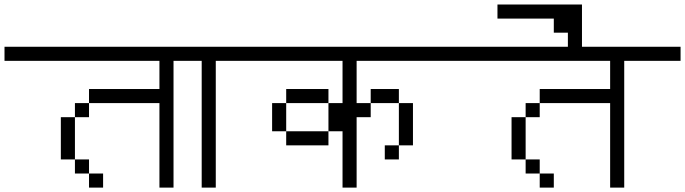

<svg xmlns="http://www.w3.org/2000/svg" viewBox="-20 -895 3040 852"><path d="M1000 -625H750V-62.5H687.5V-437.5H375V-500H687.5V-625H0V-687.5H1000ZM250 -375H312.5V-187.5H250ZM312.5 -187.5H375V-125H312.5ZM312.5 -437.5H375V-375H312.5ZM375 -125H437.5V-62.5H375Z M1000 -625H937.5V-62.5H875V-625H750V-687.5H1000Z M2000 -625H1562.5V-437.5H1625V-375H1562.5V-62.5H1500V-312.5H1437.5V-437.5H1500V-625H1000V-687.5H2000ZM1187.5 -437.5H1250V-312.5H1187.5ZM1250 -312.5H1437.5V-250H1250ZM1250 -500H1437.5V-437.5H1250ZM1625 -500H1750V-437.5H1625ZM1687.5 -250H1750V-187.5H1687.5ZM1750 -437.5H1812.5V-250H1750Z M3000 -625H2750V-62.5H2687.5V-437.5H2375V-500H2687.5V-625H2000V-687.5H3000ZM2250 -375H2312.5V-187.5H2250ZM2312.5 -187.5H2375V-125H2312.5ZM2312.5 -437.5H2375V-375H2312.5ZM2375 -125H2437.5V-62.5H2375Z M2437.5 -812.5H2187.5V-875H2437.5ZM2437.5 -812.5H2500V-750H2437.5ZM2500 -750H2562.5V-687.5H2500Z M2562.5 -750H2437.5V-875H2562.5Z"/></svg>

Font: ChillBitmapSE 16px
Style: Regular
Weight: 400
Designer: Designed by Warren2060
Foundry: ChillType
Version: Version 1.000